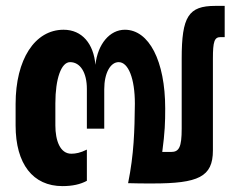

<svg xmlns="http://www.w3.org/2000/svg" viewBox="-20 -622 810 652"><path d="M192 10C226 10 253 4 275 -8V-114C253 -103 237 -100 222 -100C184 -100 168 -145 168 -196V-271C168 -355 188 -411 218 -411C253 -411 275 -375 275 -320V-185H334V-319C334 -374 355 -411 383 -411C416 -411 438 -355 438 -270C437 -178 435 -99 415 0C443 1 468 1 498 1C653 1 703 -21 703 -111V-423C703 -481 708 -496 729 -496H743V-602H711C620 -602 597 -566 597 -423V-185C597 -122 588 -106 561 -106H531C540 -174 541 -206 541 -254C541 -415 486 -521 404 -521C353 -521 312 -473 304 -402C298 -473 259 -521 196 -521C98 -521 33 -420 33 -269V-196C33 -65 92 10 192 10Z"/></svg>

Font: Vanilla Cream ExtraBold
Style: Regular
Weight: 800
Designer: Jeremy Tribby, Jinavaṁso
Foundry: Tribby Type
Version: Version 1.422;Glyphs 3.1.2 (3151)